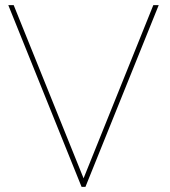

<svg xmlns="http://www.w3.org/2000/svg" viewBox="-20 -726 659 746"><path d="M304.7 -33.2 575.7 -706.1H596.7L312 0H296.9L12.2 -706.1H33.2Z"/></svg>

Font: Fortheenas_01
Style: Regular
Weight: 100
Designer: Situjuh Nazara
Version: Version 1.10 September 8, 2014